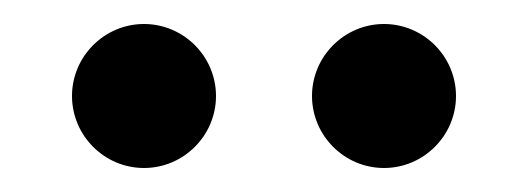

<svg xmlns="http://www.w3.org/2000/svg" viewBox="-20 -1000 440 160"><path d="M240 -920C240 -887 267 -860 300 -860C333 -860 360 -887 360 -920C360 -953 333 -980 300 -980C267 -980 240 -953 240 -920ZM40 -920C40 -887 67 -860 100 -860C133 -860 160 -887 160 -920C160 -953 133 -980 100 -980C67 -980 40 -953 40 -920Z"/></svg>

Font: Gauge
Style: Italic
Weight: 400
Italic angle: -80°
Designer: Daniel Pimley
Foundry: Daniel Pimley
Version: Version 1.000;PS 001.001;hotconv 1.0.56